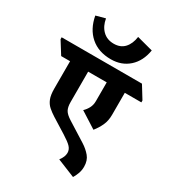

<svg xmlns="http://www.w3.org/2000/svg" viewBox="-314 -1023 1193 1325"><g transform="rotate(30 282.5 -361.0)"><path d="M441 -183 312 -265Q332 -284 344.5 -308Q357 -332 357 -363V-512H209V-269Q209 -230 221.5 -207Q234 -184 274 -159L422 -66Q460 -42 486.5 -10.5Q513 21 513 71Q513 100 503 126.5Q493 153 482 170L339 112Q366 77 366 45Q366 19 347 -1.5Q328 -22 280 -52L163 -125Q133 -144 111 -163.5Q89 -183 77 -213Q65 -243 65 -293V-512H-6L-68 -611V-626H572L633 -527V-512H501V-336Q501 -289 484 -252Q467 -215 441 -183ZM301 -664Q202 -664 139 -719Q76 -774 58 -872L132 -892Q141 -836 175.5 -801.5Q210 -767 265 -767Q318 -767 349 -800.5Q380 -834 388 -892L516 -858Q501 -767 443.5 -715.5Q386 -664 301 -664Z"/></g></svg>

Font: Noto Serif Devanagari ExtraBold
Style: Regular
Weight: 800
Designer: Universal Thirst, Indian Type Foundry and the Monotype Design Team
Foundry: Monotype Imaging Inc.
Version: Version 2.004; ttfautohint (v1.8.4.7-5d5b)